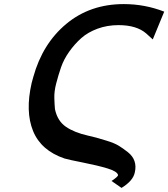

<svg xmlns="http://www.w3.org/2000/svg" viewBox="-20 -734 824 940"><path d="M135 -328 143 -357Q188 -520 304.5 -617Q421 -714 586 -714Q689 -714 784 -677L728 -541L696 -570Q649 -611 560 -611Q505 -611 457.5 -593.5Q410 -576 377.5 -547Q345 -518 318.5 -480.5Q292 -443 278.5 -403.5Q265 -364 255 -325Q245 -286 246 -254Q247 -222 249 -200Q261 -142 302.5 -113.5Q344 -85 411 -70Q438 -64 452 -60Q466 -56 502.5 -45Q539 -34 560.5 -21Q582 -8 606 11Q630 30 638.5 55Q647 80 640 110Q632 151 575 186L526 152Q558 131 558 123Q554 105 506 90.5Q458 76 387 62Q316 48 296 42Q181 3 142 -92.5Q103 -188 135 -328Z"/></svg>

Font: Coval
Style: ExtraBold Italic
Weight: 800
Foundry: Context Ltd
Version: Version 001.000